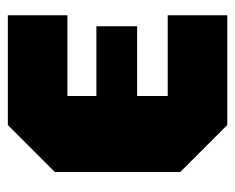

<svg xmlns="http://www.w3.org/2000/svg" viewBox="-75 -525 600 490"><g transform="rotate(-90 225.0 -280.0)"><path d="M151 0 31 -120V-440L151 -560H431V-408H225V-334H403V-230H225V-152H431V0Z"/></g></svg>

Font: Tektur Condensed ExtraBold
Style: Regular
Weight: 800
Width: 3
Designer: Adam Jagosz
Foundry: Adam Jagosz
Version: Version 1.005;gftools[0.9.30]